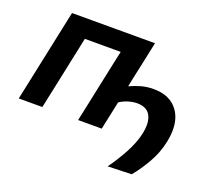

<svg xmlns="http://www.w3.org/2000/svg" viewBox="-114 -650 1084 971"><g transform="rotate(20 428.0 -164.5)"><path d="M552 169Q585 124 617.5 65Q650 6 662 -50Q667 -74 667 -94Q667 -124.5 655.5 -146Q636.5 -182 584 -182Q563 -182 538.5 -175Q514 -168 491 -153Q481.5 -108.5 474.5 -75Q467.5 -41.5 458.5 0H331.5Q343 -54 353.8 -104.5Q364.5 -155 377.5 -217L388 -266.5Q396.5 -306 403 -337.5Q409.5 -369 416 -397.5H223Q217 -369 210.5 -337.5Q204 -306 195.5 -267L185 -217Q172 -155 161.2 -104.5Q150.5 -54 139 0H12Q23.5 -54 34.2 -104.5Q45 -155 58 -217L68.5 -266.5Q84 -339 95 -392Q106 -444.5 117.5 -498H564Q556.5 -462 549.8 -430Q543 -398 535.2 -362Q527.5 -326 517 -277.5L511 -247Q539 -260 570.2 -269Q601.5 -278 637.5 -278Q728.5 -278 771 -216.5Q799 -176 799 -116Q799 -85.5 791.5 -50Q779 11 747.2 66.8Q715.5 122.5 680 165Z"/></g></svg>

Font: Heraclito SemiBold
Style: Italic
Weight: 600
Italic angle: -12°
Designer: Kostas Bartsokas (font) & Cristiano Sobral (main changes)
Foundry: Kostas Bartsokas (font) & Cristiano Sobral (main changes)
Version: Version 1.00;July 8, 2020;FontCreator 13.0.0.2655 64-bit